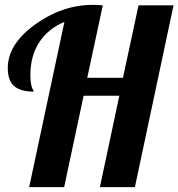

<svg xmlns="http://www.w3.org/2000/svg" viewBox="-20 -770 734 790"><path d="M403 -748 339 -450H486L550 -748H694L535 0H391L471 -376H324L244 0H100L245 -680Q178 -652 141.5 -596Q105 -540 105 -461Q105 -438 108 -423.5Q111 -409 115 -402Q119 -395 119 -393Q65 -393 38.5 -415.5Q12 -438 12 -490Q12 -588 124 -669Q236 -750 363 -750Q377 -750 403 -748Z"/></svg>

Font: Lobster 1.4
Style: Regular
Weight: 400
Designer: Pablo Impallari
Foundry: Pablo Impallari. www.impallari.com
Version: Version 1.4